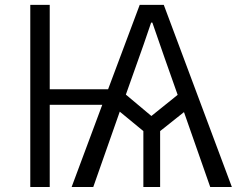

<svg xmlns="http://www.w3.org/2000/svg" viewBox="-20 -751 951 771"><path d="M485.4 -371.1 587.9 -285.2 693.4 -370.1 640.6 -519.5Q597.7 -643.6 591.8 -660.2H586.9Q551.8 -556.6 538.1 -519.5ZM414.1 -392.6 541 -731.4H637.7L911.1 0H824.2L718.8 -300.8L623 -224.6V0H555.7V-224.6L460.9 -302.7L354.5 0H267.6L390.6 -330.1H179.7V0H101.6V-731.4H179.7V-392.6Z"/></svg>

Font: Gothic A1
Style: Regular
Weight: 400
Designer: HanYang I&C Co.,Ltd.
Foundry: HanYang I&C Co.,Ltd.
Version: Version 2.50